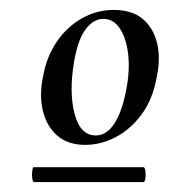

<svg xmlns="http://www.w3.org/2000/svg" viewBox="-20 -650 340 387"><path d="M152 -358Q116 -358 94.5 -377.5Q73 -397 66 -428.5Q59 -460 67 -497Q74 -536 94.5 -566Q115 -596 145 -613Q175 -630 209 -630Q246 -630 267.5 -612Q289 -594 296.5 -563.5Q304 -533 296 -495Q288 -450 265.5 -419.5Q243 -389 213 -373.5Q183 -358 152 -358ZM49 -283Q46 -283 45 -290.5Q44 -298 45 -305.5Q46 -313 48 -313H269Q272 -313 273 -305.5Q274 -298 273 -290.5Q272 -283 269 -283ZM173 -377Q195 -377 210.5 -401Q226 -425 234 -467Q242 -506 238.5 -539Q235 -572 222 -592Q209 -612 188 -612Q169 -612 153 -591.5Q137 -571 129 -524Q119 -463 130.5 -420Q142 -377 173 -377Z"/></svg>

Font: Cormorant Garamond Light
Style: Italic
Weight: 300
Italic angle: -10°
Designer: Christian Thalmann (Catharsis Fonts)
Foundry: Catharsis Fonts
Version: Version 4.001